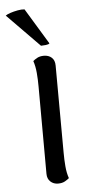

<svg xmlns="http://www.w3.org/2000/svg" viewBox="-80 -752 379 795"><g transform="rotate(-5 109.5 -354.5)"><path d="M162.7 -114.2Q162.7 -85.2 165.1 -57.1Q167.5 -29.1 175.2 -7.4Q169.4 -2.1 157.8 4.6Q146.2 11.2 129 11.2Q109.9 11.2 97.1 -0.8Q84.3 -12.8 84.3 -33.4L83.2 -395.8Q83.2 -425.3 80.8 -453.1Q78.4 -480.9 70.8 -503.1Q76.5 -508.4 87.9 -514.8Q99.3 -521.2 116 -521.2Q136 -521.2 148.6 -509.7Q161.2 -498.2 161.2 -476.6ZM-26.5 -700.5Q-20 -705.5 -6.1 -710.1Q7.8 -714.7 24.3 -717.8Q40.8 -720.9 53.1 -719.5L143.6 -570.3Q140.3 -566.3 128.3 -564.8Q116.2 -563.4 108 -563.5Z"/></g></svg>

Font: Arima Thin
Style: Regular
Weight: 100
Designer: Joana Correia and Natanael Gama
Foundry: NDISCOVER
Version: Version 1.101;gftools[0.9.23]